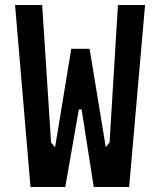

<svg xmlns="http://www.w3.org/2000/svg" viewBox="-20 -745 640 765"><path d="M40 -725H148L183.5 -177L199.5 -158.5L264 -550.5H337L401.5 -158.5L416.5 -177L450 -725H558L494.5 0H353.5L308 -291L305 -309H294.5L291 -291L240 0H101.5Z"/></svg>

Font: JuliaMono SemiBold
Style: Regular
Weight: 600
Monospace: yes
Designer: cormullion
Foundry: corm
Version: Version 0.055; ttfautohint (v1.8.4)